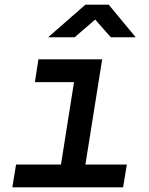

<svg xmlns="http://www.w3.org/2000/svg" viewBox="-20 -805 640 825"><path d="M33 0 49 -98H242L298 -452H130L145 -550H419L347 -98H525L509 0ZM187 -645 347 -785H447L563 -645H456L389 -721L301 -645Z"/></svg>

Font: JetBrains Mono NL SemiBold
Style: Italic
Weight: 600
Italic angle: -9°
Monospace: yes
Designer: Philipp Nurullin, Konstantin Bulenkov
Foundry: JetBrains
Version: Version 2.305; ttfautohint (v1.8.4.7-5d5b)